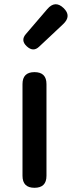

<svg xmlns="http://www.w3.org/2000/svg" viewBox="-20 -893 342 913"><path d="M144 0Q87 0 87 -57V-493Q87 -550 144 -550Q201 -550 201 -493V-275V-57Q201 0 144 0ZM107 -673Q77 -701 103 -731L205 -850Q242 -893 282 -855Q322 -817 280 -778L229 -730L166 -671Q138 -644 107 -673Z"/></svg>

Font: GenSenRounded JP M
Style: Regular
Weight: 500
Version: Version 1.501;PS 1;hotconv 16.6.51;makeotf.lib2.5.65220